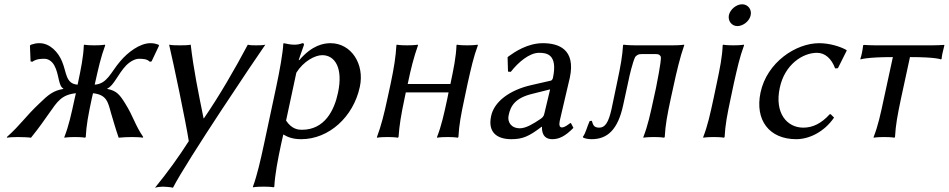

<svg xmlns="http://www.w3.org/2000/svg" viewBox="-20 -641 4437 898"><path d="M211 -113C247 -164 267 -198 335 -205L329 -179C313 -105 302 -54 281 0V3C281 3 296 0 331 0C365 0 378 3 378 3L381 0C384 -57 393 -104 409 -179L415 -205C479 -198 485 -164 499 -113C510 -78 517 -49 535 3C550 1 583 0 599 0C615 0 640 1 647 3L650 0C610 -59 605 -94 565 -158C540 -198 525 -217 482 -225V-227C512 -240 531 -294 570 -335C592 -357 615 -366 629 -366C647 -366 667 -366 681 -352L689 -354L724 -428L721 -432C706 -437 700 -439 683 -439C634 -439 577 -396 542 -354C498 -303 482 -249 423 -245L424 -250C441 -325 451 -372 472 -429L471 -432C471 -432 456 -429 422 -429C387 -429 374 -432 374 -432L372 -429C370 -375 359 -321 344 -250L343 -245C286 -249 292 -303 270 -354C253 -396 214 -439 165 -439C148 -439 142 -437 125 -432L120 -428L123 -354L131 -352C151 -366 171 -366 189 -366C203 -366 222 -357 234 -335C257 -294 252 -240 276 -227V-225C229 -217 206 -198 165 -158C97 -94 78 -59 12 0L13 3C22 1 47 0 63 0C79 0 112 1 125 3C167 -49 186 -78 211 -113Z M771 -432C792 -343 848 -76 863 19C815 94 766 162 705 237C715 234 731 232 741 232C751 232 779 234 789 237C853 112 1174 -365 1221 -432C1210 -429 1187 -429 1177 -429C1167 -429 1148 -429 1139 -432C1079 -319 1005 -191 934 -88H932C908 -207 885 -318 872 -432C858 -429 836 -429 822 -429C809 -429 784 -429 771 -432Z M1215 32C1199 106 1183 178 1163 232V235C1163 235 1178 232 1213 232C1247 232 1260 235 1260 235L1263 232C1266 175 1279 107 1295 32L1305 -12C1328 2 1353 10 1389 10C1518 10 1633 -94 1663 -235C1686 -341 1623 -439 1526 -439C1494 -439 1440 -430 1380 -360H1377C1377 -360 1390 -399 1401 -429C1403 -436 1401 -439 1394 -439C1382 -434 1370 -432 1357 -432C1341 -432 1325 -435 1307 -439L1305 -436C1303 -393 1288 -310 1272 -235ZM1366 -301C1399 -354 1453 -383 1487 -383C1548 -383 1585 -321 1561 -208C1544 -126 1499 -34 1392 -34C1376 -34 1345 -36 1318 -77Z M2167 -250C2184 -325 2194 -372 2215 -429L2214 -432C2214 -432 2199 -429 2165 -429C2130 -429 2117 -432 2117 -432L2115 -429C2113 -375 2102 -321 2087 -250V-248H1887V-249C1903 -325 1915 -372 1935 -429L1934 -432C1934 -432 1918 -429 1884 -429C1849 -429 1836 -432 1836 -432L1834 -429C1831 -376 1823 -325 1807 -249L1792 -180C1776 -105 1763 -54 1743 0V3C1743 3 1758 0 1793 0C1827 0 1841 3 1841 3L1844 0C1848 -57 1856 -104 1872 -180L1878 -209H2078L2072 -179C2056 -105 2045 -54 2024 0V3C2024 3 2039 0 2074 0C2108 0 2121 3 2121 3L2124 0C2127 -57 2136 -104 2152 -179Z M2598 -76C2604 -105 2643 -266 2645 -277C2674 -412 2591 -439 2519 -439C2447 -439 2387 -398 2358 -377L2354 -373L2356 -306L2369 -305C2404 -350 2456 -394 2501 -394C2535 -394 2590 -389 2566 -276C2564 -269 2560 -265 2557 -264L2465 -243C2364 -220 2291 -166 2277 -98C2261 -24 2302 10 2372 10C2424 10 2454 -3 2513 -48H2515C2514 -32 2516 10 2563 10C2594 10 2623 -3 2662 -43L2651 -64L2648 -66C2638 -59 2622 -45 2608 -45C2597 -45 2594 -56 2598 -76ZM2553 -223 2526 -110C2524 -97 2516 -90 2507 -84C2476 -63 2440 -41 2412 -41C2370 -41 2352 -71 2359 -102C2368 -147 2391 -183 2469 -202Z M2895 -151 2920 -266C2923 -283 2939 -351 2951 -375C2960 -384 2965 -388 2980 -388H3048C3063 -388 3066 -384 3071 -375C3073 -351 3051 -246 3048 -229L3037 -179C3021 -105 3010 -54 2989 0V3C2989 3 3004 0 3039 0C3073 0 3086 3 3086 3L3089 0C3092 -57 3101 -104 3117 -179L3128 -229C3144 -304 3161 -375 3180 -429V-432C3180 -432 3161 -429 3127 -429H2952C2918 -429 2896 -432 2896 -432L2894 -429C2891 -380 2883 -334 2867 -259L2840 -130C2826 -68 2810 -44 2783 -44C2756 -44 2754 -58 2748 -76L2738 -75C2726 -50 2720 -19 2706 -1L2707 2C2713 6 2729 10 2747 10C2820 10 2870 -33 2895 -151Z M3332 -250 3317 -179C3301 -105 3290 -54 3269 0V3C3269 3 3284 0 3319 0C3353 0 3366 3 3366 3L3369 0C3372 -57 3381 -104 3397 -179L3412 -250C3429 -325 3439 -372 3460 -429L3459 -432C3459 -432 3444 -429 3410 -429C3375 -429 3362 -432 3362 -432L3360 -429C3358 -375 3347 -321 3332 -250ZM3389 -570C3384 -543 3402 -519 3429 -519C3456 -519 3486 -543 3491 -570C3497 -597 3478 -621 3451 -621C3424 -621 3395 -597 3389 -570Z M3801 -394C3839 -394 3869 -367 3886 -321L3899 -322L3940 -404L3939 -407C3911 -423 3861 -439 3811 -439C3703 -439 3567 -350 3537 -208C3510 -79 3578 10 3704 10C3764 10 3834 -23 3881 -91L3865 -107H3861C3820 -62 3780 -44 3737 -44C3660 -44 3602 -113 3627 -230C3650 -340 3735 -394 3801 -394Z M4156 -374 4114 -180C4098 -105 4087 -54 4066 0V3C4066 3 4081 0 4116 0C4150 0 4163 3 4163 3L4166 0C4169 -57 4178 -104 4194 -180L4236 -374C4361 -374 4381 -363 4381 -363L4384 -366C4385 -380 4390 -403 4397 -429L4396 -431C4380 -430 4359 -429 4340 -429H4074C4055 -429 4034 -430 4020 -431L4017 -429C4014 -403 4009 -380 4004 -366L4005 -363C4005 -363 4031 -374 4156 -374Z"/></svg>

Font: Libertinus Sans
Style: Italic
Weight: 400
Italic angle: -12°
Designer: Philipp H. Poll, Khaled Hosny
Foundry: Caleb Maclennan
Version: Version 7.050;RELEASE